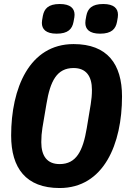

<svg xmlns="http://www.w3.org/2000/svg" viewBox="-20 -931 640 963"><path d="M279.1 12.1C501.1 12.1 592 -209.9 592 -447.1C592 -610.1 518.1 -709.9 349.1 -709.9C127.1 -709.9 35.9 -487.9 35.9 -251.1C35.9 -88.1 110.1 12.1 279.1 12.1ZM187.1 -218C187.1 -242.9 188.9 -266 192.8 -290.1L213.1 -410.2C231.9 -524.1 264.9 -589.8 349.1 -589.8C411.9 -589.8 441.1 -549 441.1 -480.1C441.1 -454.9 438.9 -432.2 435 -408L415.1 -288C396 -174 362.9 -108 279.1 -108C215.9 -108 187.1 -149.1 187.1 -218ZM190 -816.1C190 -785.2 209.9 -762.1 263.8 -762.1C321.7 -762.1 342 -785.9 348.7 -821C353 -842 354 -850.1 354 -856.9C354 -888.1 333.8 -910.9 279.8 -910.9C221.9 -910.9 202.1 -887.1 195 -851.9C191.1 -831 190 -823.2 190 -816.1ZM408 -816.1C408 -785.2 427.9 -762.1 481.9 -762.1C539.8 -762.1 560 -785.9 566.8 -821C571 -842 571.7 -850.1 571.7 -856.9C571.7 -888.1 551.8 -910.9 497.9 -910.9C440 -910.9 419.7 -887.1 413 -851.9C408.7 -831 408 -823.2 408 -816.1Z"/></svg>

Font: Margiela Mono Italic Bold It
Style: Regular
Weight: 700
Designer: Mike Abbink, Paul van der Laan, Pieter van Rosmalen
Foundry: Bold Monday
Version: Version 2.003 2021